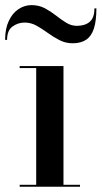

<svg xmlns="http://www.w3.org/2000/svg" viewBox="-40 -712 388 732"><path d="M202 -460V-7.5H265V0H35V-7.5H98V-452.5H35V-460ZM237 -547Q210 -547 186.8 -559Q163.5 -571 142.2 -586.5Q121 -602 99.5 -614Q78 -626 54 -626Q28.5 -626 7.8 -611Q-13 -596 -13 -560H-20.5Q-20.5 -602.5 -6.5 -632.2Q7.5 -662 30.5 -677.2Q53.5 -692.5 80 -692.5Q108.5 -692.5 131 -680.5Q153.5 -668.5 173.2 -653Q193 -637.5 212.2 -625.5Q231.5 -613.5 253 -613.5Q284 -613.5 302 -628.8Q320 -644 320 -680H327.5Q327.5 -632.5 318 -603.2Q308.5 -574 288.5 -560.5Q268.5 -547 237 -547Z"/></svg>

Font: BodoniModa_28ptMedium
Style: Regular
Weight: 500
Designer: Owen Earl
Foundry: indestructible type
Version: Version 2.004